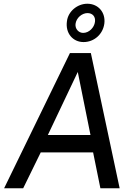

<svg xmlns="http://www.w3.org/2000/svg" viewBox="-20 -1007 733 1027"><path d="M538 -880C546 -940 506 -987 447 -987C394 -987 344 -946 338 -893C329 -830 369 -782 427 -782C483 -782 530 -823 538 -880ZM488 -890C484 -859 456 -831 425 -831C400 -831 381 -853 384 -879C388 -912 419 -937 448 -937C475 -937 492 -918 488 -890ZM2 0H104L198 -192H478L517 0H620L466 -723H354ZM236 -285 396 -622 464 -285Z"/></svg>

Font: United Sans Medium
Style: Italic
Weight: 500
Italic angle: -8°
Designer: Pablo Impallari, Rodrigo Fuenzalida (Modified by Dan O. Williams)
Version: Version 1.000;PS 001.000;hotconv 1.0.88;makeotf.lib2.5.64775